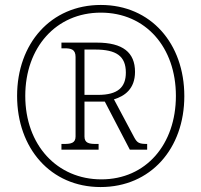

<svg xmlns="http://www.w3.org/2000/svg" viewBox="-20 -745 813 775"><path d="M386 10C588 10 724 -145 724 -357C724 -569 589 -725 387 -725C185 -725 49 -569 49 -358C49 -147 184 10 386 10ZM389 -21C211 -21 82 -159 82 -358C82 -553 206 -694 387 -694C568 -694 690 -554 690 -358C690 -162 569 -21 389 -21ZM228 -141H378V-164H366C339 -164 321 -168 321 -194V-335H403L504 -141H574V-164C542 -164 534 -168 522 -190L440 -344C483 -357 525 -386 525 -455C525 -533 476 -573 371 -573H228V-550H240C267 -550 285 -546 285 -515V-194C285 -168 267 -164 240 -164H228ZM376 -362H321V-545H364C449 -545 488 -519 488 -452C488 -393 456 -362 376 -362Z"/></svg>

Font: Noto Serif Bengali SemiCondensed ExtraLight
Style: Regular
Weight: 200
Width: 4
Designer: Juan Bruce, Universal Thirst, Indian Type Foundry and the Monotype Design Team.
Foundry: Monotype Imaging Inc.
Version: Version 2.003